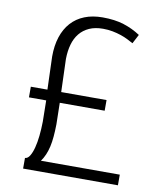

<svg xmlns="http://www.w3.org/2000/svg" viewBox="-82 -786 707 851"><g transform="rotate(10 272.0 -360.5)"><path d="M189.5 -315.4 191.4 -218.8Q190.9 -188 188.7 -163.1Q186.5 -138.2 181.9 -117.7Q177.2 -97.2 169.9 -80.1Q162.6 -63 151.9 -47.9H506.8V0H80.1V-47.9Q92.3 -48.3 101.3 -63Q110.4 -77.6 116.7 -101.6Q123 -125.5 126.2 -156Q129.4 -186.5 129.9 -219.7L128.4 -315.4H50.8V-363.3H125.5L120.6 -511.7Q120.6 -561 133.3 -599.9Q146 -638.7 170.4 -665.8Q194.8 -692.9 230.2 -707Q265.6 -721.2 311.5 -721.2Q366.2 -721.2 407 -708.3Q447.8 -695.3 482.4 -672.4L460.9 -631.3Q449.2 -637.7 434.8 -645Q420.4 -652.3 402.8 -658.2Q385.3 -664.1 365 -668Q344.7 -671.9 321.8 -671.9Q286.1 -671.9 260 -660.2Q233.9 -648.4 216.8 -627.4Q199.7 -606.4 191.4 -576.9Q183.1 -547.4 182.6 -511.7L187.5 -363.3H391.6V-315.4Z"/></g></svg>

Font: Ufes Sans Light
Style: Regular
Weight: 200
Designer: Ricardo Esteves & Thais Bronze
Foundry: ProDesignUfes - Ricardo Esteves, Thais Bronze (This is a derivative work, based on Roboto family, by Christian Robertson
Version: Version 2.0